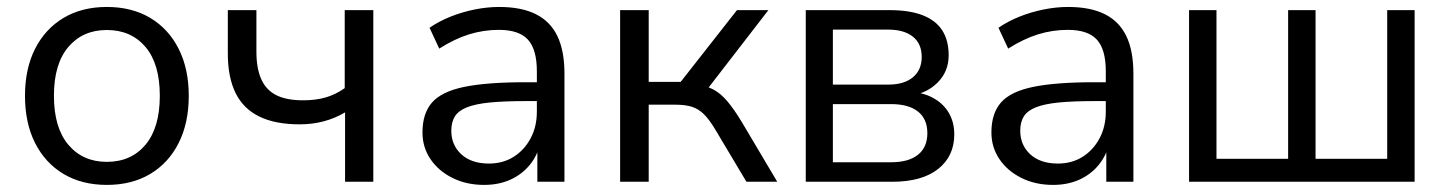

<svg xmlns="http://www.w3.org/2000/svg" viewBox="-20 -515 4108 544"><path d="M282.8 8.9Q212.1 8.9 160.1 -22.1Q108.1 -53.1 79.4 -109.8Q50.8 -166.5 50.8 -243.4Q50.8 -320.3 79.4 -376.8Q108.1 -433.3 160.1 -464.3Q212.1 -495.3 282.8 -495.3Q353.6 -495.3 405.6 -464.3Q457.6 -433.3 486.2 -376.7Q514.8 -320.2 514.8 -243.4Q514.8 -166.5 486.2 -109.8Q457.6 -53.1 405.6 -22.1Q353.6 8.9 282.8 8.9ZM282.6 -56.4Q351.5 -56.4 392.2 -104.8Q432.8 -153.3 432.8 -243.6Q432.8 -334 392.2 -382Q351.5 -430 282.6 -430Q214.6 -430 173.7 -382Q132.8 -334 132.8 -243.6Q132.8 -153.3 173.7 -104.8Q214.6 -56.4 282.6 -56.4Z M957.7 0V-196.6Q929.6 -179.9 897.4 -171.3Q865.2 -162.7 828.8 -162.7Q760 -162.7 714.7 -184.8Q669.3 -207 647.4 -251.6Q625.5 -296.2 625.5 -363.1V-486.3H706.5V-368.8Q706.5 -320.9 720.4 -290.2Q734.3 -259.5 763.3 -245.1Q792.3 -230.8 838.6 -230.8Q874.6 -230.8 902.7 -238.9Q930.8 -247 956.7 -265.3V-486.3H1037.7V0Z M1351.5 8.9Q1301.7 8.9 1262.1 -10.8Q1222.4 -30.5 1199.7 -64.1Q1177 -97.8 1177 -139.7Q1177 -193.7 1204.2 -224.7Q1231.4 -255.6 1295.2 -268.8Q1359 -282 1468.7 -282H1514V-228.6H1470.3Q1408.9 -228.6 1367.9 -224.6Q1326.9 -220.5 1302.9 -210.9Q1278.9 -201.3 1268.8 -185.1Q1258.7 -168.9 1258.7 -144.6Q1258.7 -103.7 1287.3 -77.6Q1315.9 -51.6 1365.3 -51.6Q1405.2 -51.6 1435.5 -70.8Q1465.8 -90 1483.4 -123.1Q1501.1 -156.2 1501.1 -198.7V-313.1Q1501.1 -374.8 1475.9 -402.6Q1450.7 -430.4 1393.4 -430.4Q1350.3 -430.4 1309.1 -417.7Q1268 -404.9 1224.5 -377.3L1197 -436.3Q1223 -454.3 1255.9 -467.6Q1288.7 -480.8 1324.8 -488.1Q1360.8 -495.3 1394.2 -495.3Q1457.2 -495.3 1498.1 -474.9Q1539.1 -454.5 1559.2 -412.9Q1579.3 -371.3 1579.3 -306.1V0H1502.5V-113H1512.1Q1503.5 -75.4 1481.2 -48Q1458.8 -20.7 1426 -5.9Q1393.1 8.9 1351.5 8.9Z M1737 0V-486.3H1818V-283.1H1908.6L2068.1 -486.3H2157.1L1974.9 -250.4L1952.1 -275.5Q1980.2 -272.5 2000.9 -261.6Q2021.6 -250.6 2040.6 -228.3Q2059.6 -206 2082.4 -168.2L2182.2 0H2094.9L2007.1 -147.2Q1990.3 -175.5 1974.9 -190.9Q1959.5 -206.3 1940.6 -212.4Q1921.6 -218.4 1893.8 -218.4H1818V0Z M2263 0V-486.3H2500Q2557.7 -486.3 2594.8 -471.6Q2631.9 -456.9 2649.9 -428.6Q2667.9 -400.4 2667.9 -358.3Q2667.9 -311.8 2635.6 -280.1Q2603.3 -248.3 2550.8 -242.3V-255.3Q2592.1 -254.3 2621.9 -238.6Q2651.7 -222.9 2667.8 -196.1Q2683.8 -169.3 2683.8 -134.3Q2683.8 -72.4 2638 -36.2Q2592.1 0 2508 0ZM2339.8 -55.3H2504.9Q2554.4 -55.3 2580.9 -76.5Q2607.5 -97.7 2607.5 -137.6Q2607.5 -178.1 2580.9 -199Q2554.4 -220 2504.9 -220H2339.8ZM2339.8 -275.3H2496.5Q2541.5 -275.3 2566.5 -296Q2591.5 -316.8 2591.5 -353.7Q2591.5 -391.1 2566.5 -411.1Q2541.5 -431.1 2496.5 -431.1H2339.8Z M2963.5 8.9Q2913.7 8.9 2874.1 -10.8Q2834.4 -30.5 2811.7 -64.1Q2789 -97.8 2789 -139.7Q2789 -193.7 2816.2 -224.7Q2843.4 -255.6 2907.2 -268.8Q2971 -282 3080.7 -282H3126V-228.6H3082.3Q3020.9 -228.6 2979.9 -224.6Q2938.9 -220.5 2914.9 -210.9Q2890.9 -201.3 2880.8 -185.1Q2870.7 -168.9 2870.7 -144.6Q2870.7 -103.7 2899.3 -77.6Q2927.9 -51.6 2977.3 -51.6Q3017.2 -51.6 3047.5 -70.8Q3077.8 -90 3095.4 -123.1Q3113.1 -156.2 3113.1 -198.7V-313.1Q3113.1 -374.8 3087.9 -402.6Q3062.7 -430.4 3005.4 -430.4Q2962.3 -430.4 2921.1 -417.7Q2880 -404.9 2836.5 -377.3L2809 -436.3Q2835 -454.3 2867.9 -467.6Q2900.7 -480.8 2936.8 -488.1Q2972.8 -495.3 3006.2 -495.3Q3069.2 -495.3 3110.1 -474.9Q3151.1 -454.5 3171.2 -412.9Q3191.3 -371.3 3191.3 -306.1V0H3114.5V-113H3124.1Q3115.5 -75.4 3093.2 -48Q3070.8 -20.7 3038 -5.9Q3005.1 8.9 2963.5 8.9Z M3349 0V-486.3H3426.7V-65.1H3629.7V-486.3H3707.4V-65.1H3910.4V-486.3H3988.1V0Z"/></svg>

Font: Nunito Sans 12pt ExtraLight
Style: Regular
Weight: 200
Designer: Vernon Adams
Foundry: Vernon Adams
Version: Version 3.101;gftools[0.9.27]